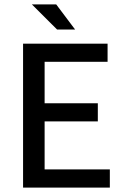

<svg xmlns="http://www.w3.org/2000/svg" viewBox="-20 -854 567 874"><path d="M85 0V-655.3H469.7V-572.8H183.1V-383.8H425.3V-301.3H183.1V-83H480V0ZM239.7 -719.7 125 -834H235.8L321.8 -719.7Z"/></svg>

Font: Varta Light SemiBold
Style: Regular
Weight: 600
Version: Version 1.004